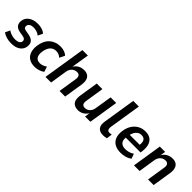

<svg xmlns="http://www.w3.org/2000/svg" viewBox="225 -1849 3004 3004"><g transform="rotate(45 1726.5 -347.5)"><path d="M207 10Q148 10 98 -5Q48 -20 16 -45L54 -125Q76 -109 101.5 -98.5Q127 -88 155 -83Q183 -78 208 -78Q253 -78 280 -94.5Q307 -111 311 -139Q314 -163 301 -178Q288 -193 259 -199L178 -213Q116 -224 88.5 -260Q61 -296 69 -355Q75 -399 102.5 -432Q130 -465 177 -484.5Q224 -504 286 -504Q319 -504 350 -498Q381 -492 407.5 -480Q434 -468 452 -450L413 -370Q389 -393 352 -404.5Q315 -416 279 -416Q235 -416 209 -399Q183 -382 179 -353Q176 -330 187.5 -315Q199 -300 228 -295L306 -281Q371 -267 400 -232Q429 -197 420 -136Q415 -92 386.5 -58.5Q358 -25 312 -7.5Q266 10 207 10Z M722 10Q646 10 597 -22.5Q548 -55 528 -114Q508 -173 518 -250Q526 -309 548 -356.5Q570 -404 605 -436.5Q640 -469 686.5 -486.5Q733 -504 788 -504Q836 -504 876.5 -489.5Q917 -475 940 -451L897 -363Q877 -383 849 -394.5Q821 -406 790 -406Q758 -406 733 -395Q708 -384 689.5 -362.5Q671 -341 659 -311Q647 -281 641 -241Q631 -166 657 -127Q683 -88 742 -88Q772 -88 803 -99.5Q834 -111 859 -131L888 -43Q868 -27 840.5 -15Q813 -3 783 3.5Q753 10 722 10Z M957 0 1069 -705H1190L1141 -400H1137Q1163 -451 1208.5 -477.5Q1254 -504 1311 -504Q1362 -504 1394 -482.5Q1426 -461 1438.5 -418.5Q1451 -376 1441 -311L1392 0H1268L1316 -304Q1322 -339 1316.5 -360.5Q1311 -382 1295 -393Q1279 -404 1253 -404Q1221 -404 1194 -389Q1167 -374 1149.5 -348Q1132 -322 1126 -287L1081 0Z M1683 10Q1632 10 1597.5 -11Q1563 -32 1551 -75Q1539 -118 1549 -182L1598 -494H1722L1674 -189Q1668 -155 1673 -133.5Q1678 -112 1694.5 -101.5Q1711 -91 1736 -91Q1767 -91 1792.5 -106Q1818 -121 1836 -147Q1854 -173 1858 -207L1904 -494H2028L1950 0H1833L1848 -97H1853Q1826 -46 1781.5 -18Q1737 10 1683 10Z M2240 10Q2160 10 2127 -34.5Q2094 -79 2108 -165L2194 -705H2318L2233 -170Q2230 -146 2233 -127.5Q2236 -109 2248 -99Q2260 -89 2283 -89Q2295 -89 2307 -91Q2319 -93 2328 -95L2316 -1Q2297 4 2278.5 7Q2260 10 2240 10Z M2627 10Q2544 10 2491.5 -21Q2439 -52 2416.5 -110Q2394 -168 2405 -249Q2416 -328 2451.5 -384.5Q2487 -441 2542.5 -472.5Q2598 -504 2669 -504Q2738 -504 2781.5 -473.5Q2825 -443 2842 -387Q2859 -331 2850 -252L2845 -216H2500L2511 -291H2767L2749 -273Q2757 -323 2750 -355Q2743 -387 2721.5 -403.5Q2700 -420 2665 -420Q2628 -420 2599.5 -401.5Q2571 -383 2552.5 -349.5Q2534 -316 2525 -268L2520 -239Q2511 -187 2522 -152.5Q2533 -118 2562.5 -100.5Q2592 -83 2639 -83Q2676 -83 2714.5 -94Q2753 -105 2785 -128L2814 -47Q2774 -17 2724.5 -3.5Q2675 10 2627 10Z M2915 0 2993 -494H3110L3095 -397H3091Q3118 -450 3165 -477Q3212 -504 3269 -504Q3320 -504 3352 -482.5Q3384 -461 3396.5 -418.5Q3409 -376 3399 -311L3350 0H3226L3274 -304Q3280 -339 3274.5 -360.5Q3269 -382 3253 -393Q3237 -404 3211 -404Q3179 -404 3152 -389Q3125 -374 3107.5 -348Q3090 -322 3084 -287L3039 0Z"/></g></svg>

Font: Nunito Sans 10pt SemiCondensed
Style: Bold Italic
Weight: 700
Width: 4
Italic angle: -9°
Designer: Vernon Adams
Foundry: Vernon Adams
Version: Version 3.101;gftools[0.9.27]